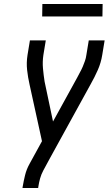

<svg xmlns="http://www.w3.org/2000/svg" viewBox="-20 -936 541 956"><path d="M170 0H92L93 -7Q98 -36 105 -64.5Q112 -93 127 -120L189 -233L127 -516Q119 -551 115 -587.5Q111 -624 117 -662L129 -735H208L196 -662Q191 -628 194 -595Q197 -562 202 -530L244 -331L364 -549Q371 -563 378.5 -576.5Q386 -590 392 -604Q398 -618 403 -632.5Q408 -647 410 -662L422 -735H501L489 -662Q483 -624 467 -587.5Q451 -551 431 -516L228 -147L195 -86Q185 -67 179.5 -47Q174 -27 171 -7ZM190 -854 191 -916H491L490 -854Z"/></svg>

Font: Iosevka Term Curly
Style: Italic
Weight: 400
Italic angle: -9°
Designer: Belleve Invis
Foundry: Belleve Invis
Version: Version 32.3.0